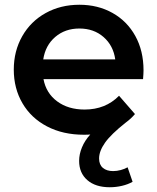

<svg xmlns="http://www.w3.org/2000/svg" viewBox="-20 -560 662 808"><path d="M582 -227H163Q174 -168 220.5 -133.5Q267 -99 336 -99Q424 -99 481 -157L548 -80Q531 -60 509 -44Q447 5 422 40.5Q397 76 397 107Q397 133 413 146.5Q429 160 456 160Q472 160 488.5 155.5Q505 151 517 144L538 205Q519 216 493.5 222Q468 228 442 228Q382 228 347.5 198Q313 168 313 117Q313 89 325 60Q337 31 360 6Q351 7 333 7Q245 7 178 -28Q111 -63 74.5 -125.5Q38 -188 38 -267Q38 -345 73.5 -407.5Q109 -470 172 -505Q235 -540 314 -540Q392 -540 453.5 -505.5Q515 -471 549.5 -408.5Q584 -346 584 -264Q584 -251 582 -227ZM162 -310H465Q457 -368 416 -404Q375 -440 314 -440Q254 -440 212.5 -404.5Q171 -369 162 -310Z"/></svg>

Font: CMG Sans SemiBold
Style: Regular
Weight: 600
Designer: Julieta Ulanovsky
Foundry: Julieta Ulanovsky
Version: Version 7.200